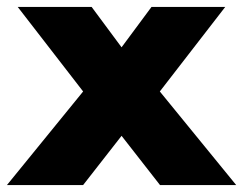

<svg xmlns="http://www.w3.org/2000/svg" viewBox="-37 -532 699 552"><path d="M-17 0 202 -269 14 -512H226.5L312.5 -396L398.5 -512H610.5L422.5 -269L642 0H423L312.5 -141.5L202 0Z"/></svg>

Font: Spartan Thin ExtraBold
Style: Regular
Weight: 800
Version: Version 1.004